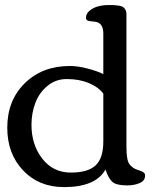

<svg xmlns="http://www.w3.org/2000/svg" viewBox="-20 -744 633 774"><path d="M249 -425.3Q204.6 -425.3 171.4 -397.9Q138.2 -370.6 122.6 -329.3Q106.9 -288.1 106.9 -240.7Q106.9 -160.2 150.6 -104.2Q194.3 -48.3 265.6 -48.3Q334.5 -48.3 365.5 -77.4Q396.5 -106.4 396.5 -173.8V-366.7Q376 -393.6 337.6 -409.4Q299.3 -425.3 249 -425.3ZM261.7 -478Q293.9 -478 333.7 -467.5Q373.5 -457 396.5 -445.3V-608.9Q396.5 -653.3 361.3 -656.7Q357.9 -657.2 352.5 -657.7Q347.2 -658.2 344.7 -658.4Q342.3 -658.7 338.6 -659.4Q335 -660.2 333.3 -661.1Q331.5 -662.1 329.8 -663.6Q328.1 -665 327.4 -667.2Q326.7 -669.4 326.7 -672.9Q326.7 -689 341.6 -701.2Q356.4 -713.4 376.2 -718.5Q396 -723.6 415.5 -723.6Q432.1 -723.6 439.9 -723.4Q447.8 -723.1 459.5 -721.2Q471.2 -719.2 476.3 -715.6Q481.4 -711.9 485.6 -704.8Q489.7 -697.8 489.7 -687V-152.8Q489.7 -98.6 501.5 -82.5Q513.7 -66.9 529.8 -61Q532.7 -60.1 539.8 -57.6Q546.9 -55.2 549.8 -54Q552.7 -52.7 557.1 -50Q561.5 -47.4 563.2 -43.9Q564.9 -40.5 564.9 -36.1Q564.9 -15.6 543.2 -6.1Q521.5 3.4 492.2 3.4Q449.7 3.4 433.6 -10.3Q417.5 -23.9 405.3 -60.5Q365.2 10.3 238.3 10.3Q136.7 10.3 73 -57.1Q9.3 -124.5 9.3 -229Q9.3 -339.4 80.1 -408.7Q150.9 -478 261.7 -478Z"/></svg>

Font: Corben
Style: Regular
Weight: 400
Designer: vernon adams
Foundry: vernon adams
Version: Version 1.100